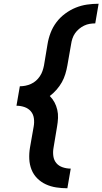

<svg xmlns="http://www.w3.org/2000/svg" viewBox="-20 -853 547 1026"><path d="M340 153Q310 153 280.5 148.5Q251 144 225 132Q199 120 179 100Q159 80 148.5 53.5Q138 27 136.5 -3Q135 -33 140 -63L160 -177Q164 -199 161 -221Q158 -243 144.5 -258.5Q131 -274 110.5 -281Q90 -288 68 -288L86 -392Q101 -392 116 -395Q131 -398 145.5 -404.5Q160 -411 172 -421.5Q184 -432 193 -445.5Q202 -459 207 -473.5Q212 -488 215 -503L234 -617Q239 -648 250.5 -678Q262 -708 281.5 -734Q301 -760 328 -780Q355 -800 384.5 -812Q414 -824 445 -828.5Q476 -833 507 -833L489 -728Q474 -728 459 -725.5Q444 -723 429.5 -716Q415 -709 402.5 -698.5Q390 -688 381 -675Q372 -662 367 -647Q362 -632 360 -617L340 -503Q336 -480 329 -457Q322 -434 310.5 -413.5Q299 -393 282.5 -374Q266 -355 246 -340Q261 -325 271 -306.5Q281 -288 286 -266.5Q291 -245 290 -222.5Q289 -200 285 -177L266 -63Q262 -41 265 -19Q268 3 281 18.5Q294 34 315 41Q336 48 358 48Z"/></svg>

Font: iosevka_custom_sans_ss08 XBd
Style: Italic
Weight: 800
Italic angle: -10°
Designer: Belleve Invis
Foundry: Belleve Invis
Version: Version 10.3.0; ttfautohint (v1.8.3)